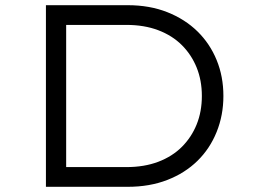

<svg xmlns="http://www.w3.org/2000/svg" viewBox="-20 -720 981 740"><path d="M157 0V-700H472Q557 -700 625 -673Q693 -646 741 -599Q789 -552 815 -488.5Q841 -425 841 -350Q841 -276 815 -211.5Q789 -147 741 -100Q693 -53 625 -26.5Q557 0 472 0ZM235 -62 226 -76H467Q536 -76 590 -96.5Q644 -117 681 -154Q718 -191 738 -240.5Q758 -290 758 -350Q758 -410 738 -459.5Q718 -509 681 -546Q644 -583 590 -603.5Q536 -624 467 -624H223L235 -636Z"/></svg>

Font: Lexend Mega Light
Style: Regular
Weight: 300
Version: Version 1.007